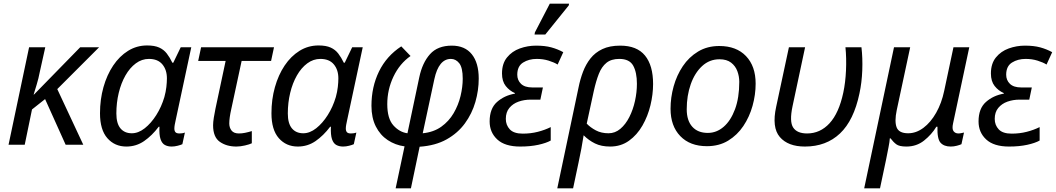

<svg xmlns="http://www.w3.org/2000/svg" viewBox="-20 -796 5807 1056"><path d="M27 0 140 -536H229L199 -401Q192 -364 181.5 -330Q171 -296 165 -276H167L421 -536H525L295 -306L438 0H341L228 -251L156 -194L116 0Z M675 10Q611 10 570.5 -36Q530 -82 530 -173Q530 -249 549 -316.5Q568 -384 602.5 -435.5Q637 -487 684.5 -516.5Q732 -546 789 -546Q830 -546 855.5 -534.5Q881 -523 897.5 -501.5Q914 -480 928 -451H933L974 -536H1032L946 -134Q943 -121 941 -109.5Q939 -98 939 -89Q939 -76 945 -69Q951 -62 967 -62Q974 -62 981.5 -63Q989 -64 997 -67L983 -3Q975 1 957.5 5.5Q940 10 924 10Q903 10 887 1.5Q871 -7 863 -30.5Q855 -54 857 -99H853Q816 -50 772.5 -20Q729 10 675 10ZM705 -63Q741 -63 776 -90.5Q811 -118 839.5 -163Q868 -208 884 -262Q892 -291 895 -317.5Q898 -344 898 -365Q898 -412 873 -442Q848 -472 799 -472Q760 -472 727 -447.5Q694 -423 670 -381Q646 -339 633 -285Q620 -231 620 -172Q620 -117 642.5 -90Q665 -63 705 -63Z M1280 10Q1226 10 1189 -16Q1152 -42 1152 -107Q1152 -124 1156 -149Q1160 -174 1165 -198L1221 -461H1070L1086 -536H1487L1471 -461H1309L1252 -196Q1241 -147 1241 -117Q1241 -94 1253.5 -78Q1266 -62 1294 -62Q1311 -62 1328 -65.5Q1345 -69 1365 -75V-8Q1353 -2 1327.5 4Q1302 10 1280 10Z M1618 10Q1554 10 1513.5 -36Q1473 -82 1473 -173Q1473 -249 1492 -316.5Q1511 -384 1545.5 -435.5Q1580 -487 1627.5 -516.5Q1675 -546 1732 -546Q1773 -546 1798.5 -534.5Q1824 -523 1840.5 -501.5Q1857 -480 1871 -451H1876L1917 -536H1975L1889 -134Q1886 -121 1884 -109.5Q1882 -98 1882 -89Q1882 -76 1888 -69Q1894 -62 1910 -62Q1917 -62 1924.5 -63Q1932 -64 1940 -67L1926 -3Q1918 1 1900.5 5.5Q1883 10 1867 10Q1846 10 1830 1.5Q1814 -7 1806 -30.5Q1798 -54 1800 -99H1796Q1759 -50 1715.5 -20Q1672 10 1618 10ZM1648 -63Q1684 -63 1719 -90.5Q1754 -118 1782.5 -163Q1811 -208 1827 -262Q1835 -291 1838 -317.5Q1841 -344 1841 -365Q1841 -412 1816 -442Q1791 -472 1742 -472Q1703 -472 1670 -447.5Q1637 -423 1613 -381Q1589 -339 1576 -285Q1563 -231 1563 -172Q1563 -117 1585.5 -90Q1608 -63 1648 -63Z M2156 240 2205 9Q2154 2 2112.5 -25.5Q2071 -53 2047 -100.5Q2023 -148 2023 -214Q2023 -318 2064.5 -403Q2106 -488 2187 -541L2238 -488Q2178 -446 2144 -374.5Q2110 -303 2110 -223Q2110 -144 2143.5 -106.5Q2177 -69 2221 -63L2286 -371Q2303 -451 2345 -498Q2387 -545 2465 -545Q2537 -545 2575 -497.5Q2613 -450 2613 -364Q2613 -299 2594.5 -235Q2576 -171 2537 -117.5Q2498 -64 2436.5 -29.5Q2375 5 2288 11L2240 240ZM2305 -63Q2365 -69 2407 -99Q2449 -129 2475 -173.5Q2501 -218 2513 -268Q2525 -318 2525 -363Q2525 -424 2506 -448Q2487 -472 2460 -472Q2393 -472 2369 -361Z M2841 10Q2757 10 2715 -29Q2673 -68 2673 -128Q2673 -199 2713.5 -235Q2754 -271 2812 -281V-284Q2782 -297 2761.5 -323Q2741 -349 2741 -392Q2741 -446 2768.5 -480Q2796 -514 2839 -529.5Q2882 -545 2928 -545Q2977 -545 3012 -535.5Q3047 -526 3078 -509L3047 -441Q3028 -453 2997.5 -462.5Q2967 -472 2932 -472Q2889 -472 2857 -452Q2825 -432 2825 -385Q2825 -355 2845.5 -335Q2866 -315 2908 -315H2966L2952 -248H2899Q2863 -248 2832 -237Q2801 -226 2781.5 -202.5Q2762 -179 2762 -142Q2762 -108 2784 -84.5Q2806 -61 2855 -61Q2899 -61 2938 -71Q2977 -81 3009 -97V-23Q2984 -9 2940.5 0.5Q2897 10 2841 10ZM2920 -606 2922 -618 3004 -776H3110L3108 -766L2979 -606Z M3162 -315Q3171 -360 3186.5 -401Q3202 -442 3227.5 -474.5Q3253 -507 3293 -526Q3333 -545 3391 -545Q3483 -545 3527.5 -490.5Q3572 -436 3572 -334Q3572 -277 3557.5 -217Q3543 -157 3513.5 -105.5Q3484 -54 3439.5 -22Q3395 10 3336 10Q3287 10 3252.5 -7Q3218 -24 3190 -52Q3184 -13 3177.5 21.5Q3171 56 3162 98L3132 240H3045ZM3327 -63Q3363 -63 3392 -87.5Q3421 -112 3441.5 -152.5Q3462 -193 3472.5 -241Q3483 -289 3483 -335Q3483 -398 3462.5 -435Q3442 -472 3386 -472Q3342 -472 3315.5 -450.5Q3289 -429 3273.5 -389.5Q3258 -350 3246 -296L3207 -116Q3227 -95 3257 -79Q3287 -63 3327 -63Z M3868 8Q3775 8 3721.5 -47.5Q3668 -103 3668 -198Q3668 -260 3685 -321Q3702 -382 3735.5 -432Q3769 -482 3819.5 -512.5Q3870 -543 3936 -543Q4030 -543 4083 -487.5Q4136 -432 4136 -336Q4136 -275 4119 -214Q4102 -153 4068.5 -103Q4035 -53 3985 -22.5Q3935 8 3868 8ZM3873 -65Q3921 -65 3960 -98.5Q3999 -132 4022.5 -195Q4046 -258 4046 -346Q4046 -376 4035.5 -404.5Q4025 -433 4001 -451.5Q3977 -470 3937 -470Q3882 -470 3841.5 -432.5Q3801 -395 3779 -332.5Q3757 -270 3757 -195Q3757 -133 3787.5 -99Q3818 -65 3873 -65Z M4407 10Q4314 10 4269 -42.5Q4224 -95 4249 -209L4319 -536H4408L4339 -212Q4321 -127 4342.5 -94.5Q4364 -62 4419 -62Q4491 -62 4542.5 -118Q4594 -174 4618 -286Q4630 -342 4633 -409Q4636 -476 4630 -536H4718Q4725 -477 4722.5 -409.5Q4720 -342 4707 -282Q4676 -134 4600 -62Q4524 10 4407 10Z M4733 240 4897 -536H4986L4912 -190Q4899 -128 4911.5 -95.5Q4924 -63 4975 -63Q5019 -63 5059 -93Q5099 -123 5129 -176Q5159 -229 5173 -296L5224 -536H5311L5222 -118Q5215 -87 5224.5 -74.5Q5234 -62 5251 -62Q5259 -62 5268 -64Q5277 -66 5282 -67L5268 -3Q5260 1 5243 5.5Q5226 10 5209 10Q5172 10 5153 -11Q5134 -32 5136 -99H5130Q5104 -56 5062.5 -23Q5021 10 4965 10Q4926 10 4909.5 -2.5Q4893 -15 4878 -35H4874Q4873 -17 4867 13Q4861 43 4853 84L4820 240Z M5530 10Q5446 10 5404 -29Q5362 -68 5362 -128Q5362 -199 5402.5 -235Q5443 -271 5501 -281V-284Q5471 -297 5450.5 -323Q5430 -349 5430 -392Q5430 -446 5457.5 -480Q5485 -514 5528 -529.5Q5571 -545 5617 -545Q5666 -545 5701 -535.5Q5736 -526 5767 -509L5736 -441Q5717 -453 5686.5 -462.5Q5656 -472 5621 -472Q5578 -472 5546 -452Q5514 -432 5514 -385Q5514 -355 5534.5 -335Q5555 -315 5597 -315H5655L5641 -248H5588Q5552 -248 5521 -237Q5490 -226 5470.5 -202.5Q5451 -179 5451 -142Q5451 -108 5473 -84.5Q5495 -61 5544 -61Q5588 -61 5627 -71Q5666 -81 5698 -97V-23Q5673 -9 5629.5 0.5Q5586 10 5530 10Z"/></svg>

Font: Noto Sans
Style: Italic
Weight: 400
Italic angle: -12°
Designer: Monotype Design Team
Foundry: Monotype Imaging Inc.
Version: Version 2.013; ttfautohint (v1.8.4.7-5d5b)